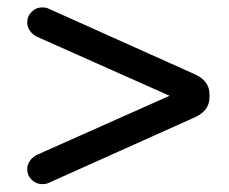

<svg xmlns="http://www.w3.org/2000/svg" viewBox="-20 -542 606 507"><path d="M51.8 -95.7Q51.8 -107.4 59.6 -118.2Q67.4 -128.9 79.1 -133.8L427.7 -289.1L79.1 -444.3Q67.4 -449.2 59.6 -460Q51.8 -470.7 51.8 -482.4Q51.8 -499 63.5 -510.7Q75.2 -522.5 91.8 -522.5Q100.6 -522.5 107.4 -519.5L497.1 -344.7Q533.2 -327.1 533.2 -293V-285.2Q533.2 -251 497.1 -233.4L107.4 -58.6Q100.6 -55.7 91.8 -55.7Q75.2 -55.7 63.5 -67.4Q51.8 -79.1 51.8 -95.7Z"/></svg>

Font: jf-openhuninn-1.1
Style: Regular
Weight: 400
Designer: [Kosugi Maru]
      Designed by Motoya company      

      [Varela Round]
      Joe Prince(Latin component); Avraham Co
Foundry: justfont CO.,LTD.
Version: 1.1